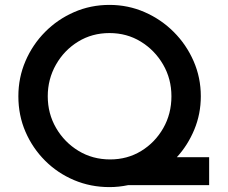

<svg xmlns="http://www.w3.org/2000/svg" viewBox="-20 -756 930 784"><path d="M55 -363Q55 -439 84 -506.5Q113 -574 164 -625.5Q215 -677 282.5 -706.5Q350 -736 427 -736Q503 -736 570.5 -706.5Q638 -677 689.5 -625.5Q741 -574 770.5 -506.5Q800 -439 800 -363Q800 -291 773.5 -227Q747 -163 702 -114H834V0H503Q465 8 427 8Q350 8 282.5 -20.5Q215 -49 164 -100Q113 -151 84 -218Q55 -285 55 -363ZM175 -363Q175 -292 209 -233.5Q243 -175 300.5 -140Q358 -105 430 -105Q500 -105 556.5 -139.5Q613 -174 646.5 -232.5Q680 -291 680 -363Q680 -434 646 -492.5Q612 -551 555 -586Q498 -621 427 -621Q356 -621 299 -586Q242 -551 208.5 -492Q175 -433 175 -363Z"/></svg>

Font: Synthetic SemiBold
Style: Regular
Weight: 600
Designer: Santiago Orozco
Foundry: Typemade
Version: Version 2.000; ttfautohint (v1.8.4.7-5d5b)